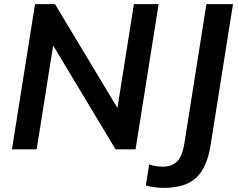

<svg xmlns="http://www.w3.org/2000/svg" viewBox="-20 -725 1157 932"><path d="M38 0 150 -705H247L550 -201L630 -705H750L638 0H541L238 -504L158 0ZM775 187Q758 187 734.5 184.5Q711 182 688 175L704 73Q723 80 740 82Q757 84 770 84Q816 84 841 57Q866 30 875 -29L982 -705H1111L1002 -19Q985 89 932 138Q879 187 775 187Z"/></svg>

Font: Mulish
Style: Bold Italic
Weight: 700
Italic angle: -9°
Designer: Vernon Adams
Foundry: Vernon Adams
Version: Version 3.603; ttfautohint (v1.8.3)